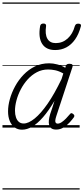

<svg xmlns="http://www.w3.org/2000/svg" viewBox="-20 -1030 674 1550"><path d="M158 17Q124 17 98.5 -1Q73 -19 59 -52.5Q45 -86 45 -131Q45 -177 59.5 -229.5Q74 -282 102 -333.5Q130 -385 170.5 -427Q211 -469 262.5 -494Q314 -519 377 -519Q408 -519 442.5 -510Q477 -501 507 -483L511 -498Q515 -508 522 -511.5Q529 -515 541 -515Q559 -515 564 -508Q569 -501 565 -489L435 -94Q428 -73 426.5 -59.5Q425 -46 430 -39Q435 -32 445 -32Q461 -32 478.5 -44Q496 -56 513 -73.5Q530 -91 544 -108Q550 -116 555.5 -116.5Q561 -117 569 -111Q579 -104 580 -97.5Q581 -91 577 -84Q565 -67 543.5 -43Q522 -19 494 -1.5Q466 16 434 16Q409 16 395.5 6.5Q382 -3 377 -20Q372 -37 374.5 -60Q377 -83 385 -109Q394 -135 403 -162Q412 -189 420 -216Q373 -136 327.5 -84Q282 -32 240 -7.5Q198 17 158 17ZM101 -136Q101 -106 109 -82.5Q117 -59 132.5 -46Q148 -33 171 -33Q210 -33 260 -73.5Q310 -114 365 -193.5Q420 -273 477 -392L491 -437Q455 -457 425 -463Q395 -469 368 -469Q319 -469 277.5 -447Q236 -425 203.5 -389Q171 -353 148 -309Q125 -265 113 -220Q101 -175 101 -136ZM425 -626Q352 -626 320 -676.5Q288 -727 304 -820Q306 -830 312.5 -835Q319 -840 331 -840Q343 -840 348 -834.5Q353 -829 352 -820Q342 -753 362.5 -717.5Q383 -682 430 -682Q485 -682 526 -719Q567 -756 584 -819Q588 -830 594 -834.5Q600 -839 612 -839Q625 -839 630.5 -833.5Q636 -828 633 -818Q616 -754 586 -711.5Q556 -669 515.5 -647.5Q475 -626 425 -626ZM0 490H623V500H0ZM0 -20H623V0H0ZM0 -505H623V-500H0ZM0 -1010H623V-1000H0Z"/></svg>

Font: Playwrite US Trad Guides
Style: Regular
Weight: 400
Designer: Veronika Burian, José Scaglione
Foundry: TypeTogether
Version: Version 1.003